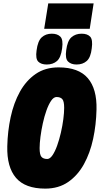

<svg xmlns="http://www.w3.org/2000/svg" viewBox="-20 -1106 590 1134"><path d="M247 8Q129 8 74.5 -55.5Q20 -119 23 -242Q25 -331 43 -414.5Q61 -498 97.5 -564Q134 -630 190.5 -669Q247 -708 326 -708Q444 -708 498.5 -644.5Q553 -581 550 -459Q548 -369 530 -285.5Q512 -202 475.5 -136Q439 -70 382.5 -31Q326 8 247 8ZM259 -167Q275 -167 290 -189Q305 -211 317.5 -246Q330 -281 339.5 -322Q349 -363 354 -402Q359 -441 359 -469Q359 -508 348 -520.5Q337 -533 314 -533Q297 -533 282 -511Q267 -489 254.5 -454Q242 -419 233 -378Q224 -337 219 -298Q214 -259 214 -231Q214 -192 225 -179.5Q236 -167 259 -167ZM432 -725Q400 -725 382 -742.5Q364 -760 371 -809Q378 -865 402 -886Q426 -907 462 -907Q496 -907 512.5 -889.5Q529 -872 522 -821Q516 -767 492.5 -746Q469 -725 432 -725ZM256 -725Q223 -725 206 -742Q189 -759 196 -808Q203 -864 226.5 -885.5Q250 -907 286 -907Q319 -907 336.5 -889.5Q354 -872 347 -821Q340 -766 316.5 -745.5Q293 -725 256 -725ZM241 -936 265 -1086H533L510 -936Z"/></svg>

Font: Georama SemiCondensed Black
Style: Italic
Weight: 900
Width: 4
Italic angle: -9°
Designer: Jean-Baptiste Levee
Foundry: Production Type
Version: Version 1.000